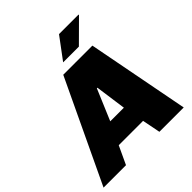

<svg xmlns="http://www.w3.org/2000/svg" viewBox="-276 -1052 1216 1216"><g transform="rotate(-45 332.5 -443.5)"><path d="M-44 0 281 -686H542L674 0H456L432 -122H214L157 0ZM283 -267H405L376 -475H371ZM336 -742 444 -887H618L620 -884L477 -742Z"/></g></svg>

Font: Chivo Medium Black
Style: Italic
Weight: 900
Italic angle: -8.05°
Version: Version 2.002